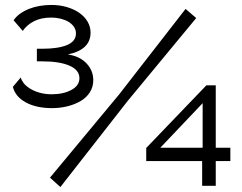

<svg xmlns="http://www.w3.org/2000/svg" viewBox="-20 -751 980 776"><path d="M190 -314Q127 -314 84.5 -337Q42 -360 32 -400L64 -438Q66 -428 75 -416Q84 -404 100.5 -393.5Q117 -383 139.5 -376.5Q162 -370 189 -370Q236 -370 268.5 -387.5Q301 -405 301 -435Q301 -468 261 -485.5Q221 -503 152 -503H129V-554H152Q215 -554 251 -569Q287 -584 287 -616Q287 -631 278.5 -643Q270 -655 256.5 -663Q243 -671 225 -675.5Q207 -680 187 -680Q146 -680 117 -665Q88 -650 72 -626L35 -669Q45 -684 61 -695.5Q77 -707 97 -715Q117 -723 140 -727Q163 -731 187 -731Q221 -731 250 -722.5Q279 -714 300.5 -699Q322 -684 334 -663.5Q346 -643 346 -619Q346 -584 322.5 -562Q299 -540 254 -531Q302 -524 329.5 -495Q357 -466 357 -427Q357 -400 343.5 -378.5Q330 -357 306.5 -343Q283 -329 253 -321.5Q223 -314 190 -314ZM182 -33 462 -370 730 -715 773 -678 496 -343 224 5ZM797 0V-100H571V-153L814 -406H852V-154H911V-100H852V0ZM628 -154H799V-334Z"/></svg>

Font: Rising Sun
Style: Regular
Weight: 400
Designer: Matt McInerney, Pablo Impallari, Rodrigo Fuenzalida (Raleway font), Stephen Hutchings (Greek), Cristiano Sobral (main ch
Foundry: The Rising Sun Project Authors
Version: Version 4.327; ttfautohint (v1.8.4.7-5d5b-dirty)